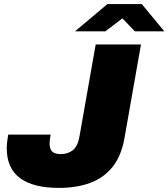

<svg xmlns="http://www.w3.org/2000/svg" viewBox="-20 -905 822 937"><path d="M267 12Q142 12 77.5 -36Q13 -84 13 -181Q13 -197 15 -213.5Q17 -230 20 -248H227Q225 -235 223.5 -224.5Q222 -214 222 -205Q222 -177 235 -165Q248 -153 277 -153Q312 -153 336 -172.5Q360 -192 368 -240L447 -688H668L588 -234Q573 -146 530.5 -92Q488 -38 421.5 -13Q355 12 267 12ZM346 -752 504 -885H672L782 -752H638L553 -841H611L494 -752Z"/></svg>

Font: Archivo SemiBold Black
Style: Italic
Weight: 900
Italic angle: -10°
Version: Version 2.001